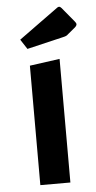

<svg xmlns="http://www.w3.org/2000/svg" viewBox="-52 -751 390 783"><g transform="rotate(-5 142.5 -359.0)"><path d="M81 -489 204 -506V0H81ZM77 -558 51 -598 211 -714Q216 -718 220 -718Q225 -718 230 -712L278 -654Q285 -646 285 -641Q285 -635 277 -628L248 -604Q243 -599 238.5 -597Q234 -595 225 -593Z"/></g></svg>

Font: Changa Medium
Style: Regular
Weight: 500
Designer: Eduardo Rodriguez Tunni
Foundry: Eduardo Rodriguez Tunni
Version: Version 3.003